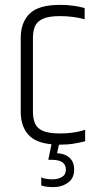

<svg xmlns="http://www.w3.org/2000/svg" viewBox="-20 -588 409 787"><path d="M65 -433Q65 -496 101.5 -532Q138 -568 226 -568Q258 -568 284 -564Q310 -560 327 -555V-509Q306 -515 280 -518.5Q254 -522 226 -522Q180 -522 156 -511Q132 -500 123.5 -480.5Q115 -461 115 -433V-129Q115 -102 123.5 -82Q132 -62 156 -51.5Q180 -41 226 -41Q257 -41 283 -45Q309 -49 329 -56V-9Q310 -4 284 0.5Q258 5 226 5Q138 5 101.5 -30.5Q65 -66 65 -129ZM193 -6H224L214 40Q235 41 251 49Q267 57 275.5 71.5Q284 86 284 107Q284 143 258.5 161Q233 179 198 179Q186 179 172.5 177.5Q159 176 149 172V139Q157 143 169 145Q181 147 194 147Q218 147 234 137.5Q250 128 250 107Q250 67 192 67H178Z"/></svg>

Font: Khand Variable Light
Style: Regular
Weight: 300
Designer: Satya Rajpurohit
Foundry: Indian Type Foundry
Version: Version 3.000